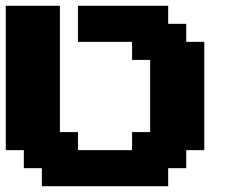

<svg xmlns="http://www.w3.org/2000/svg" viewBox="-20 -645 852 665"><path d="M125 0H562.5V-62.5H625V-125H687.5V-500H625V-562.5H562.5V-625H250V-500H437.5V-437.5H500V-187.5H437.5V-125H250V-187.5H187.5V-625H0V-125H62.5V-62.5H125Z"/></svg>

Font: Faithful 32x
Style: Semibold
Weight: 400
Foundry: Faithful Resource Pack
Version: Version 1.0; January 27, 2023